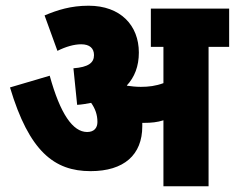

<svg xmlns="http://www.w3.org/2000/svg" viewBox="-20 -652 822 672"><path d="M478 -210C478 -214 478 -218 478 -222C481 -222 484 -222 486 -222C508 -222 531 -224 552 -231V0H710V-488H782V-622H508V-488H552V-361C525 -351 500 -348 473 -348C455 -348 439 -350 425 -352L424 -353C451 -382 466 -420 466 -468C466 -563 402 -632 290 -632C228 -632 181 -617 136 -598L181 -474C211 -489 240 -497 264 -497C294 -497 309 -483 309 -459C309 -432 289 -417 237 -413L250 -285C267 -286 283 -289 299 -292C313 -272 321 -251 321 -225C321 -205 310 -190 285 -190C235 -190 191 -253 154 -387L15 -346C82 -122 170 -53 297 -53C414 -53 478 -110 478 -210Z"/></svg>

Font: Noto Sans Condensed Black
Style: Italic
Weight: 900
Width: 3
Italic angle: -12°
Designer: Monotype Design Team
Foundry: Monotype Imaging Inc.
Version: Version 2.013